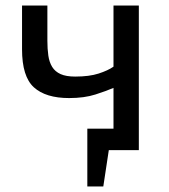

<svg xmlns="http://www.w3.org/2000/svg" viewBox="-20 -545 612 697"><path d="M392 -226Q367 -215 326.5 -202Q286 -189 231 -189Q146 -189 103 -228Q60 -267 60 -366V-525H152V-397Q152 -367 155.5 -343Q159 -319 169.5 -302Q180 -285 200 -276Q220 -267 253 -267Q304 -267 338 -278Q372 -289 392 -303V-525H484V0H375L355 132H297V-78H392Z"/></svg>

Font: PT Sans Caption
Style: Regular
Weight: 400
Designer: A.Korolkova, O.Umpeleva, V.Yefimov
Foundry: ParaType Ltd
Version: Version 2.004W OFL